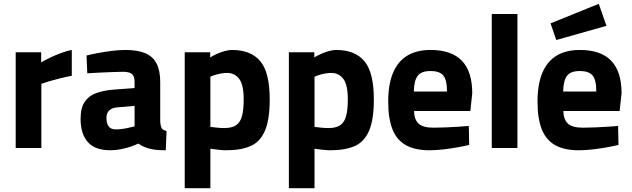

<svg xmlns="http://www.w3.org/2000/svg" viewBox="-20 -773 3301 1003"><path d="M62 0V-500H195V-447Q213 -458 240 -471Q267 -484 297.5 -495.5Q328 -507 355 -512V-377Q323 -371 292.5 -363.5Q262 -356 237 -348.5Q212 -341 196 -335V0Z M556 12Q477 12 439 -30.5Q401 -73 401 -152Q401 -209 422 -240.5Q443 -272 482 -286.5Q521 -301 576 -305L683 -313V-344Q683 -376 668.5 -387Q654 -398 624 -398Q600 -398 566 -396.5Q532 -395 497 -393.5Q462 -392 436 -390L432 -483Q455 -489 489.5 -495.5Q524 -502 562 -507Q600 -512 635 -512Q700 -512 740 -494.5Q780 -477 798.5 -440Q817 -403 817 -344V-136Q819 -114 824.5 -103.5Q830 -93 850 -89L846 12Q818 12 797.5 10Q777 8 759 3Q744 -1 730.5 -7Q717 -13 703 -23Q688 -16 664 -7.5Q640 1 612 6.5Q584 12 556 12ZM585 -97Q601 -97 619 -99.5Q637 -102 654 -106Q671 -110 683 -113V-220L592 -212Q566 -210 551 -196.5Q536 -183 536 -156Q536 -130 547 -113.5Q558 -97 585 -97Z M945 210V-500H1078V-473Q1092 -482 1112 -491Q1132 -500 1153 -506Q1174 -512 1192 -512Q1291 -512 1340 -453Q1389 -394 1389 -254Q1389 -148 1364 -90Q1339 -32 1289 -10Q1239 12 1162 12Q1142 12 1118 9Q1094 6 1079 4V210ZM1152 -104Q1192 -104 1214 -119.5Q1236 -135 1244.5 -168Q1253 -201 1253 -254Q1253 -330 1229.5 -361Q1206 -392 1166 -392Q1151 -392 1134.5 -389Q1118 -386 1103.5 -381.5Q1089 -377 1079 -372V-110Q1093 -108 1115 -106Q1137 -104 1152 -104Z M1489 210V-500H1622V-473Q1636 -482 1656 -491Q1676 -500 1697 -506Q1718 -512 1736 -512Q1835 -512 1884 -453Q1933 -394 1933 -254Q1933 -148 1908 -90Q1883 -32 1833 -10Q1783 12 1706 12Q1686 12 1662 9Q1638 6 1623 4V210ZM1696 -104Q1736 -104 1758 -119.5Q1780 -135 1788.5 -168Q1797 -201 1797 -254Q1797 -330 1773.5 -361Q1750 -392 1710 -392Q1695 -392 1678.5 -389Q1662 -386 1647.5 -381.5Q1633 -377 1623 -372V-110Q1637 -108 1659 -106Q1681 -104 1696 -104Z M2223 12Q2148 12 2100.5 -14.5Q2053 -41 2030.5 -97Q2008 -153 2008 -243Q2008 -332 2033 -392Q2058 -452 2107 -482Q2156 -512 2229 -512Q2339 -512 2393 -455.5Q2447 -399 2447 -286L2437 -193H2143Q2144 -148 2167 -127Q2190 -106 2244 -106Q2274 -106 2308.5 -107.5Q2343 -109 2375 -111Q2407 -113 2429 -115L2431 -16Q2407 -10 2371 -3.5Q2335 3 2296 7.5Q2257 12 2223 12ZM2142 -295H2315Q2315 -356 2295.5 -379Q2276 -402 2229 -402Q2181 -402 2162 -377Q2143 -352 2142 -295Z M2549 0V-700H2683V0Z M3003 12Q2928 12 2880.5 -14.5Q2833 -41 2810.5 -97Q2788 -153 2788 -243Q2788 -332 2813 -392Q2838 -452 2887 -482Q2936 -512 3009 -512Q3119 -512 3173 -455.5Q3227 -399 3227 -286L3217 -193H2923Q2924 -148 2947 -127Q2970 -106 3024 -106Q3054 -106 3088.5 -107.5Q3123 -109 3155 -111Q3187 -113 3209 -115L3211 -16Q3187 -10 3151 -3.5Q3115 3 3076 7.5Q3037 12 3003 12ZM2922 -295H3095Q3095 -356 3075.5 -379Q3056 -402 3009 -402Q2961 -402 2942 -377Q2923 -352 2922 -295ZM2886 -564 2856 -651 3108 -753 3148 -638Z"/></svg>

Font: Titillium Web
Style: Bold
Weight: 700
Designer: Mohamed Gaber, Accademia di Belle Arti di Urbino
Foundry: Kief Type Foundry, Accademia di Belle Arti di Urbino
Version: Version 3.000